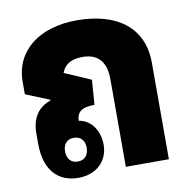

<svg xmlns="http://www.w3.org/2000/svg" viewBox="-70 -646 717 725"><g transform="rotate(-10 289.0 -283.5)"><path d="M174 10C247 10 289 -38 289 -97C289 -149 260 -195 212 -202C213 -233 228 -251 281 -251L288 -346L187 -390C197 -417 219 -437 267 -437C331 -437 357 -398 357 -335V0H522V-370C522 -503 427 -577 270 -577C128 -577 29 -504 29 -383V-336L120 -299V-296C73 -280 46 -243 46 -181V-144C46 -36 101 10 174 10ZM182 -51C157 -51 141 -68 141 -97C141 -126 157 -142 182 -142C208 -142 224 -125 224 -97C224 -68 208 -51 182 -51Z"/></g></svg>

Font: Noto Sans Thai Looped Condensed Black
Style: Regular
Weight: 900
Width: 3
Designer: Sasikarn Vongin, Ben Mitchell
Foundry: The Fontpad Ltd
Version: Version 1.001